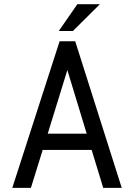

<svg xmlns="http://www.w3.org/2000/svg" viewBox="-20 -911 640 931"><path d="M424.3 -184.1H187L129.9 0H39.6L269 -710.9H344.7L570.3 0H480.5ZM211.4 -262.7H400.4L306.6 -571.3ZM355 -890.6H464.4L333.5 -760.7H265.1Z"/></svg>

Font: Roboto Mono
Style: Regular
Weight: 400
Designer: Google
Version: Version 2.000985; 2015; ttfautohint (v1.3)